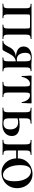

<svg xmlns="http://www.w3.org/2000/svg" viewBox="1030 -1469 452 2552"><g transform="rotate(90 1256.0 -193.0)"><path d="M497 0Q470 0 455 -1L400 -2L349 -1Q334 0 309 0Q307 0 307 -6Q307 -12 309 -12Q331 -12 341 -17Q351 -22 355 -36.5Q359 -51 359 -81V-305Q359 -338 357.5 -349Q356 -360 349.5 -363Q343 -366 323 -366H207Q187 -366 180.5 -363Q174 -360 172.5 -348.5Q171 -337 171 -303V-81Q171 -51 174.5 -36.5Q178 -22 188 -17Q198 -12 219 -12Q222 -12 222 -6Q222 0 219 0Q195 0 181 -1L131 -2L75 -1Q60 0 32 0Q29 0 29 -6Q29 -12 32 -12Q57 -12 69 -17Q81 -22 85.5 -36.5Q90 -51 90 -81V-305Q90 -335 85.5 -349.5Q81 -364 69.5 -369Q58 -374 33 -374Q30 -374 30 -380Q30 -386 33 -386H497Q499 -386 499 -380Q499 -374 497 -374Q472 -374 460 -368Q448 -362 444 -347.5Q440 -333 440 -303V-81Q440 -51 444 -36.5Q448 -22 460 -17Q472 -12 497 -12Q499 -12 499 -6Q499 0 497 0Z M925 0Q902 0 889 -1L839 -2L784 -1Q771 0 746 0Q744 0 744 -6Q744 -12 746 -12Q768 -12 778 -17Q788 -22 791.5 -36Q795 -50 795 -81V-177Q763 -173 738.5 -152Q714 -131 688 -81L672 -49Q658 -20 650.5 -10Q643 0 631 0H524Q522 0 522 -6Q522 -12 524 -12Q553 -11 570 -31Q587 -51 597 -71.5Q607 -92 610 -98Q648 -169 733 -178Q598 -189 598 -280Q598 -332 638.5 -360.5Q679 -389 742 -389Q768 -389 793 -386Q825 -384 839 -384L888 -385Q901 -386 924 -386Q926 -386 926 -380Q926 -374 924 -374Q904 -374 894 -368.5Q884 -363 880 -349Q876 -335 876 -305V-81Q876 -51 880 -37Q884 -23 894.5 -17.5Q905 -12 925 -12Q928 -12 928 -6Q928 0 925 0ZM768 -191Q786 -191 795 -192V-303Q795 -347 786 -362Q777 -377 749 -377Q714 -377 698 -359Q682 -341 682 -302Q682 -254 704.5 -222.5Q727 -191 768 -191Z M1071 -12Q1097 -12 1109 -17Q1121 -22 1125 -36.5Q1129 -51 1129 -81V-303Q1129 -340 1122.5 -353Q1116 -366 1095 -366Q1061 -366 1036 -336.5Q1011 -307 1002 -256Q1001 -254 995.5 -254Q990 -254 990 -256L988 -316Q987 -327 986 -342.5Q985 -358 985 -378Q985 -384 986 -385.5Q987 -387 993 -387Q1014 -387 1031 -386L1167 -385L1306 -386Q1324 -387 1346 -387Q1352 -387 1353 -385.5Q1354 -384 1354 -378Q1354 -358 1353 -342.5Q1352 -327 1351 -316L1349 -256Q1349 -254 1344 -254Q1339 -254 1338 -256Q1329 -307 1304 -336.5Q1279 -366 1244 -366Q1223 -366 1216.5 -353Q1210 -340 1210 -303V-81Q1210 -51 1214.5 -36.5Q1219 -22 1230.5 -17Q1242 -12 1267 -12Q1270 -12 1270 -6Q1270 0 1267 0Q1240 0 1225 -1L1171 -2L1115 -1Q1099 0 1071 0Q1068 0 1068 -6Q1068 -12 1071 -12Z M1788 -124Q1788 -68 1746 -33Q1704 2 1638 2Q1625 2 1583 0Q1533 -2 1513 -2L1457 -1Q1442 0 1414 0Q1411 0 1411 -6Q1411 -12 1414 -12Q1439 -12 1451 -17Q1463 -22 1467.5 -36.5Q1472 -51 1472 -81V-305Q1472 -335 1467.5 -349.5Q1463 -364 1451.5 -369Q1440 -374 1415 -374Q1412 -374 1412 -380Q1412 -386 1415 -386Q1442 -386 1457 -385L1513 -384L1576 -385Q1592 -386 1621 -386Q1624 -386 1624 -380Q1624 -374 1621 -374Q1591 -374 1577 -368Q1563 -362 1558 -347.5Q1553 -333 1553 -303V-218Q1590 -228 1641 -228Q1788 -228 1788 -124ZM1700 -102Q1700 -151 1677 -179.5Q1654 -208 1605 -208Q1578 -208 1553 -200V-81Q1553 -44 1566.5 -28.5Q1580 -13 1618 -13Q1660 -13 1680 -35Q1700 -57 1700 -102Z M2481 -194Q2481 -134 2453 -86.5Q2425 -39 2377.5 -13Q2330 13 2275 13Q2220 13 2178 -13Q2136 -39 2112 -83.5Q2088 -128 2085 -182H1980V-81Q1980 -51 1984 -36.5Q1988 -22 2000 -17Q2012 -12 2037 -12Q2039 -12 2039 -6Q2039 0 2037 0Q2010 0 1995 -1L1940 -2L1884 -1Q1869 0 1841 0Q1838 0 1838 -6Q1838 -12 1841 -12Q1866 -12 1878 -17Q1890 -22 1894.5 -36.5Q1899 -51 1899 -81V-305Q1899 -335 1894.5 -349.5Q1890 -364 1878.5 -369Q1867 -374 1842 -374Q1839 -374 1839 -380Q1839 -386 1842 -386Q1869 -386 1884 -385L1940 -384L1996 -385Q2011 -386 2037 -386Q2039 -386 2039 -380Q2039 -374 2037 -374Q2012 -374 2000 -368Q1988 -362 1984 -347.5Q1980 -333 1980 -303V-204H2085Q2087 -267 2118.5 -311Q2150 -355 2197 -377Q2244 -399 2293 -399Q2350 -399 2393 -370.5Q2436 -342 2458.5 -295Q2481 -248 2481 -194ZM2389 -156Q2389 -231 2369.5 -281Q2350 -331 2320 -354.5Q2290 -378 2257 -378Q2175 -378 2175 -236Q2175 -165 2193 -113Q2211 -61 2241 -34Q2271 -7 2306 -7Q2347 -7 2368 -45.5Q2389 -84 2389 -156Z"/></g></svg>

Font: Cormorant Garamond SemiBold
Style: Regular
Weight: 600
Designer: Christian Thalmann (Catharsis Fonts)
Version: Version 3.000